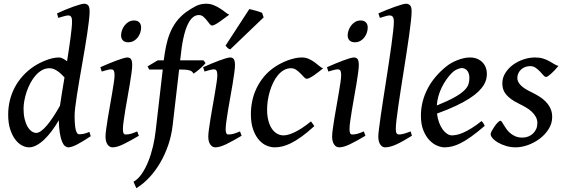

<svg xmlns="http://www.w3.org/2000/svg" viewBox="-20 -762 2988 1019"><path d="M298.3 -200.7Q302.2 -231 308.8 -269.5Q315.4 -308.1 322.3 -351.1Q314 -359.9 305.2 -368.4Q296.4 -377 286.4 -384Q276.4 -391.1 265.4 -395.5Q254.4 -399.9 242.7 -399.9Q221.2 -399.9 202.6 -389.4Q184.1 -378.9 168.7 -361.3Q153.3 -343.8 141.4 -321.3Q129.4 -298.8 121.3 -274.9Q113.3 -251 109.1 -227.5Q105 -204.1 105 -185.1Q105 -154.8 110.6 -131.1Q116.2 -107.4 125.7 -90.8Q135.3 -74.2 147.5 -65.4Q159.7 -56.6 172.9 -56.6Q184.1 -56.6 198.2 -66.9Q212.4 -77.1 228.5 -95.9Q244.6 -114.7 262.2 -141.4Q279.8 -168 298.3 -200.7ZM461.4 -39.1Q419.9 -11.2 389.9 4.4Q359.9 20 342.3 20Q333.5 20 324.7 12.9Q315.9 5.9 309.1 -11Q302.2 -27.8 297.6 -55.2Q293 -82.5 292 -123.5Q274.4 -93.3 254.9 -67.1Q235.4 -41 215.1 -21.7Q194.8 -2.4 174.1 8.8Q153.3 20 133.8 20Q116.2 20 96.9 10Q77.6 0 61.3 -21.2Q44.9 -42.5 34.2 -75.4Q23.4 -108.4 23.4 -153.8Q23.4 -192.4 32.2 -228.8Q41 -265.1 58.3 -298.1Q75.7 -331.1 101.6 -359.6Q127.4 -388.2 162.1 -411.1Q175.8 -419.9 191.9 -428Q208 -436 225.1 -442.6Q242.2 -449.2 259.5 -453.1Q276.9 -457 293 -457Q302.7 -457 313.7 -451.2Q324.7 -445.3 335.9 -437Q341.3 -470.2 345.9 -502Q350.6 -533.7 354.2 -561.3Q357.9 -588.9 360.1 -611.1Q362.3 -633.3 362.3 -647.5Q362.3 -658.7 360.6 -665.3Q358.9 -671.9 355.7 -675Q352.5 -678.2 348.6 -679.2Q344.7 -680.2 340.3 -680.2Q335.9 -680.2 327.4 -678Q318.8 -675.8 310.5 -673.3Q300.8 -670.4 289.1 -667L282.7 -690.9Q304.7 -701.2 327.1 -710.4Q349.6 -719.7 369.4 -726.8Q389.2 -733.9 404.3 -738Q419.4 -742.2 426.3 -742.2Q440.9 -742.2 448.2 -733.4Q455.6 -724.6 455.6 -702.1Q455.6 -683.1 452.1 -652.8Q448.7 -622.6 443.1 -585.2Q437.5 -547.9 430.4 -505.6Q423.3 -463.4 415.8 -420.4Q408.2 -377.4 401.1 -335.7Q394 -293.9 388.4 -257.8Q382.8 -221.7 379.4 -193.4Q376 -165 376 -148.4Q376 -96.7 382.1 -73Q388.2 -49.3 399.4 -49.3Q412.1 -49.3 424.8 -52Q437.5 -54.7 454.6 -62Z M716.8 -41.5Q670.9 -14.2 636 2.9Q601.1 20 577.6 20Q561 20 550.5 4.6Q540 -10.7 540 -37.1Q540 -51.8 543.7 -78.1Q547.4 -104.5 552.5 -136.5Q557.6 -168.5 564 -203.1Q570.3 -237.8 575.4 -269Q580.6 -300.3 584.2 -324.7Q587.9 -349.1 587.9 -361.3Q587.9 -372.6 586.4 -379.2Q585 -385.7 582.5 -388.9Q580.1 -392.1 576.2 -393.1Q572.3 -394 567.9 -394Q564 -394 556.2 -392.3Q548.3 -390.6 540 -388.2Q530.8 -385.7 520 -382.3L512.7 -405.3Q533.2 -414.6 555.4 -423.8Q577.6 -433.1 597.4 -440.4Q617.2 -447.8 632.8 -452.4Q648.4 -457 655.8 -457Q669.4 -457 675.5 -447.8Q681.6 -438.5 681.6 -416Q681.6 -401.9 678 -375Q674.3 -348.1 668.9 -315.4Q663.6 -282.7 657 -246.6Q650.4 -210.4 645 -177.7Q639.6 -145 636 -118.2Q632.3 -91.3 632.3 -77.1Q632.3 -62 635.5 -55.2Q638.7 -48.3 647 -48.3Q662.1 -48.3 675.3 -52.2Q688.5 -56.2 708.5 -64.5ZM729 -616.2Q729 -602.5 724.4 -588.6Q719.7 -574.7 710.9 -563.2Q702.1 -551.8 689.5 -544.7Q676.8 -537.6 660.6 -537.6Q642.1 -537.6 632.3 -547.6Q622.6 -557.6 622.6 -574.2Q622.6 -587.4 627.4 -601.3Q632.3 -615.2 641.1 -626.7Q649.9 -638.2 662.6 -645.8Q675.3 -653.3 691.4 -653.3Q710 -653.3 719.5 -643.1Q729 -632.8 729 -616.2Z M1196.8 -684.1Q1186.5 -676.8 1173.1 -666.7Q1159.7 -656.7 1147 -647.7Q1134.3 -638.7 1123 -632.6Q1111.8 -626.5 1106 -626.5Q1099.1 -626.5 1092.3 -635.3Q1085.4 -644 1077.4 -654.3Q1069.3 -664.6 1059.3 -673.3Q1049.3 -682.1 1035.6 -682.1Q1019 -682.1 1005.9 -671.9Q992.7 -661.6 982.7 -644.3Q972.7 -627 965.3 -604.5Q958 -582 952.9 -557.9Q947.8 -533.7 944.3 -509.5Q940.9 -485.4 939 -464.8L936 -441.9H1060.1L1070.8 -427.2Q1065.9 -420.4 1057.1 -411.9Q1048.3 -403.3 1038.8 -395Q1029.3 -386.7 1020.3 -380.1Q1011.2 -373.5 1006.3 -371.1Q1003.9 -377.9 998.8 -382.1Q993.7 -386.2 985.1 -388.7Q976.6 -391.1 964.1 -392.1Q951.7 -393.1 934.1 -393.1H930.7L896 -94.2Q889.6 -40.5 872.3 9.5Q855 59.6 829.6 102.8Q804.2 146 772 180.4Q739.7 214.8 703.6 236.8L688.5 202.6Q712.9 189 732.7 160.2Q752.4 131.3 767.3 94Q782.2 56.6 792 14.4Q801.8 -27.8 806.2 -67.9L843.8 -393.1H772L763.2 -409.7L817.4 -441.9H849.1Q854 -481 861.3 -517.1Q868.7 -553.2 881.6 -585.4Q894.5 -617.7 915 -645.8Q935.5 -673.8 966.3 -696.8Q992.7 -715.8 1018.1 -729Q1043.5 -742.2 1073.7 -742.2Q1096.2 -742.2 1115.2 -734.1Q1134.3 -726.1 1149.9 -715.8Q1165.5 -705.6 1177.5 -696Q1189.5 -686.5 1196.8 -684.1Z M1262.2 -41.5Q1216.3 -14.2 1181.4 2.9Q1146.5 20 1123 20Q1106.4 20 1095.9 4.6Q1085.4 -10.7 1085.4 -37.1Q1085.4 -51.8 1089.1 -78.1Q1092.8 -104.5 1097.9 -136.5Q1103 -168.5 1109.4 -203.1Q1115.7 -237.8 1120.8 -269Q1126 -300.3 1129.6 -324.7Q1133.3 -349.1 1133.3 -361.3Q1133.3 -372.6 1131.8 -379.2Q1130.4 -385.7 1127.9 -388.9Q1125.5 -392.1 1121.6 -393.1Q1117.7 -394 1113.3 -394Q1109.4 -394 1101.6 -392.3Q1093.8 -390.6 1085.4 -388.2Q1076.2 -385.7 1065.4 -382.3L1058.1 -405.3Q1078.6 -414.6 1100.8 -423.8Q1123 -433.1 1142.8 -440.4Q1162.6 -447.8 1178.2 -452.4Q1193.8 -457 1201.2 -457Q1214.8 -457 1220.9 -447.8Q1227.1 -438.5 1227.1 -416Q1227.1 -401.9 1223.4 -375Q1219.7 -348.1 1214.4 -315.4Q1209 -282.7 1202.4 -246.6Q1195.8 -210.4 1190.4 -177.7Q1185.1 -145 1181.4 -118.2Q1177.7 -91.3 1177.7 -77.1Q1177.7 -62 1180.9 -55.2Q1184.1 -48.3 1192.4 -48.3Q1207.5 -48.3 1220.7 -52.2Q1233.9 -56.2 1253.9 -64.5ZM1379.4 -669.9 1202.1 -500Q1194.3 -502 1189 -506.6Q1183.6 -511.2 1176.8 -519.5L1303.2 -713.9Q1308.1 -712.9 1317.9 -710.4Q1327.6 -708 1337.9 -705.1Q1348.1 -702.1 1357.4 -699.2Q1366.7 -696.3 1370.6 -694.3Z M1694.8 -399.4Q1684.6 -391.1 1672.1 -381.3Q1659.7 -371.6 1647.7 -363.3Q1635.7 -355 1625 -349.4Q1614.3 -343.8 1607.4 -343.8Q1601.6 -343.8 1593.5 -352.5Q1585.4 -361.3 1575.2 -371.8Q1564.9 -382.3 1552.5 -391.1Q1540 -399.9 1524.9 -399.9Q1503.9 -399.9 1486.6 -389.9Q1469.2 -379.9 1455.1 -363Q1440.9 -346.2 1430.2 -324Q1419.4 -301.8 1412.1 -277.3Q1404.8 -252.9 1401.1 -227.8Q1397.5 -202.6 1397.5 -179.7Q1397.5 -147.9 1404.1 -122.8Q1410.6 -97.7 1422.1 -80.1Q1433.6 -62.5 1449.7 -53Q1465.8 -43.5 1484.9 -43.5Q1495.1 -43.5 1509.3 -47.1Q1523.4 -50.8 1541.7 -59.3Q1560.1 -67.9 1582 -82Q1604 -96.2 1630.4 -117.7Q1634.3 -112.3 1640.1 -104.5Q1646 -96.7 1648.4 -92.8Q1610.4 -58.1 1579.6 -36.1Q1548.8 -14.2 1523.4 -1.7Q1498 10.7 1477.1 15.4Q1456.1 20 1437 20Q1418.9 20 1397.2 11.7Q1375.5 3.4 1356.4 -17.1Q1337.4 -37.6 1324.5 -71.8Q1311.5 -106 1311.5 -157.2Q1311.5 -189.9 1318.4 -224.4Q1325.2 -258.8 1340.6 -291.7Q1356 -324.7 1380.6 -354.7Q1405.3 -384.8 1441.4 -408.7Q1455.1 -417.5 1472.2 -426.3Q1489.3 -435.1 1507.8 -441.9Q1526.4 -448.7 1545.2 -452.9Q1564 -457 1581.1 -457Q1602.5 -457 1619.4 -449.2Q1636.2 -441.4 1649.9 -431.4Q1663.6 -421.4 1674.6 -411.9Q1685.5 -402.3 1694.8 -399.4Z M1919.4 -41.5Q1873.5 -14.2 1838.6 2.9Q1803.7 20 1780.3 20Q1763.7 20 1753.2 4.6Q1742.7 -10.7 1742.7 -37.1Q1742.7 -51.8 1746.3 -78.1Q1750 -104.5 1755.1 -136.5Q1760.3 -168.5 1766.6 -203.1Q1772.9 -237.8 1778.1 -269Q1783.2 -300.3 1786.9 -324.7Q1790.5 -349.1 1790.5 -361.3Q1790.5 -372.6 1789.1 -379.2Q1787.6 -385.7 1785.2 -388.9Q1782.7 -392.1 1778.8 -393.1Q1774.9 -394 1770.5 -394Q1766.6 -394 1758.8 -392.3Q1751 -390.6 1742.7 -388.2Q1733.4 -385.7 1722.7 -382.3L1715.3 -405.3Q1735.8 -414.6 1758.1 -423.8Q1780.3 -433.1 1800 -440.4Q1819.8 -447.8 1835.4 -452.4Q1851.1 -457 1858.4 -457Q1872.1 -457 1878.2 -447.8Q1884.3 -438.5 1884.3 -416Q1884.3 -401.9 1880.6 -375Q1877 -348.1 1871.6 -315.4Q1866.2 -282.7 1859.6 -246.6Q1853 -210.4 1847.7 -177.7Q1842.3 -145 1838.6 -118.2Q1835 -91.3 1835 -77.1Q1835 -62 1838.1 -55.2Q1841.3 -48.3 1849.6 -48.3Q1864.7 -48.3 1877.9 -52.2Q1891.1 -56.2 1911.1 -64.5ZM1931.6 -616.2Q1931.6 -602.5 1927 -588.6Q1922.4 -574.7 1913.6 -563.2Q1904.8 -551.8 1892.1 -544.7Q1879.4 -537.6 1863.3 -537.6Q1844.7 -537.6 1835 -547.6Q1825.2 -557.6 1825.2 -574.2Q1825.2 -587.4 1830.1 -601.3Q1835 -615.2 1843.8 -626.7Q1852.5 -638.2 1865.2 -645.8Q1877.9 -653.3 1894 -653.3Q1912.6 -653.3 1922.1 -643.1Q1931.6 -632.8 1931.6 -616.2Z M2166 -41.5Q2117.7 -11.2 2083.7 4.4Q2049.8 20 2022.9 20Q2009.3 20 1998.5 5.4Q1987.8 -9.3 1987.8 -38.1Q1987.8 -50.3 1991.5 -79.1Q1995.1 -107.9 2000.7 -147.7Q2006.3 -187.5 2013.9 -235.4Q2021.5 -283.2 2029.1 -333Q2036.6 -382.8 2044.2 -431.6Q2051.8 -480.5 2057.4 -522.7Q2063 -564.9 2066.7 -597.7Q2070.3 -630.4 2070.3 -647.5Q2070.3 -658.7 2068.1 -665.3Q2065.9 -671.9 2062.5 -675Q2059.1 -678.2 2054.4 -679.2Q2049.8 -680.2 2045.4 -680.2Q2041.5 -680.2 2033.2 -678Q2024.9 -675.8 2016.6 -673.3Q2006.8 -670.4 1996.1 -667L1988.3 -690.9Q2008.8 -700.2 2031.5 -709.2Q2054.2 -718.3 2074.7 -725.6Q2095.2 -732.9 2111.3 -737.5Q2127.4 -742.2 2134.8 -742.2Q2148.4 -742.2 2156.5 -733.4Q2164.6 -724.6 2164.6 -702.1Q2164.6 -683.1 2160.9 -649.9Q2157.2 -616.7 2151.4 -574.5Q2145.5 -532.2 2137.9 -483.4Q2130.4 -434.6 2122.6 -385Q2114.7 -335.4 2107.2 -287.4Q2099.6 -239.3 2093.8 -198Q2087.9 -156.7 2084.2 -125.2Q2080.6 -93.8 2080.6 -77.1Q2080.6 -60.5 2085.2 -54.4Q2089.8 -48.3 2097.7 -48.3Q2108.9 -48.3 2123.3 -52.2Q2137.7 -56.2 2159.7 -64.5Z M2564 -371.1Q2564 -357.4 2560.8 -342.5Q2557.6 -327.6 2547.9 -311.3Q2538.1 -294.9 2520 -277.1Q2502 -259.3 2472.7 -240.2Q2443.4 -221.2 2400.9 -200.9Q2358.4 -180.7 2299.3 -159.2Q2302.2 -133.3 2310.3 -111.8Q2318.4 -90.3 2329.3 -75.2Q2340.3 -60.1 2353 -51.8Q2365.7 -43.5 2378.4 -43.5Q2388.7 -43.5 2403.6 -46.4Q2418.5 -49.3 2437.7 -57.6Q2457 -65.9 2481.4 -80.8Q2505.9 -95.7 2535.2 -119.1Q2538.1 -117.7 2540.8 -114.3Q2543.5 -110.8 2545.9 -106.9Q2548.3 -103 2549.8 -99.6L2552.7 -94.2Q2512.7 -59.6 2481.4 -37.4Q2450.2 -15.1 2425 -2.4Q2399.9 10.3 2379.2 15.1Q2358.4 20 2339.4 20Q2321.8 20 2300 11Q2278.3 2 2259.3 -17.8Q2240.2 -37.6 2227.1 -69.6Q2213.9 -101.6 2213.9 -147.9Q2213.9 -186 2223.1 -222.4Q2232.4 -258.8 2249.8 -292Q2267.1 -325.2 2292.2 -354.7Q2317.4 -384.3 2349.1 -409.7Q2359.9 -418.5 2374.5 -427Q2389.2 -435.5 2405.8 -442.1Q2422.4 -448.7 2439.7 -452.9Q2457 -457 2473.6 -457Q2496.6 -457 2513.7 -449.5Q2530.8 -441.9 2542 -429.7Q2553.2 -417.5 2558.6 -402.1Q2564 -386.7 2564 -371.1ZM2377.9 -374.5Q2363.3 -359.9 2349.6 -340.6Q2335.9 -321.3 2325 -299.1Q2314 -276.9 2306.9 -252.2Q2299.8 -227.5 2298.3 -202.1Q2357.4 -226.1 2391.8 -245.4Q2426.3 -264.6 2443.8 -282Q2461.4 -299.3 2466.3 -315.2Q2471.2 -331.1 2471.2 -348.1Q2471.2 -361.8 2467.8 -371.8Q2464.4 -381.8 2458.5 -388.4Q2452.6 -395 2445.3 -397.9Q2438 -400.9 2430.2 -400.9Q2422.4 -400.9 2407 -394.5Q2391.6 -388.2 2377.9 -374.5Z M2943.8 -412.1Q2934.6 -400.9 2924.8 -390.4Q2915 -379.9 2906 -371.8Q2897 -363.8 2889.6 -358.6Q2882.3 -353.5 2878.4 -353.5Q2871.6 -353.5 2863.8 -362.5Q2856 -371.6 2845.9 -382.3Q2835.9 -393.1 2823 -402.1Q2810.1 -411.1 2793.5 -411.1Q2779.8 -411.1 2767.6 -406.5Q2755.4 -401.9 2746.1 -393.6Q2736.8 -385.3 2731.2 -373.5Q2725.6 -361.8 2725.6 -347.7Q2725.6 -328.6 2743.2 -310.1Q2760.7 -291.5 2800.3 -272.9Q2820.3 -263.2 2840.1 -251.2Q2859.9 -239.3 2875.5 -223.4Q2891.1 -207.5 2900.9 -187.3Q2910.6 -167 2910.6 -141.1Q2910.6 -107.4 2892.3 -77.9Q2874 -48.3 2845.5 -26.6Q2816.9 -4.9 2782.5 7.6Q2748 20 2716.3 20Q2690.4 20 2666.7 12.9Q2643.1 5.9 2624.5 -4.6Q2606 -15.1 2595 -27.6Q2584 -40 2584 -50.3Q2584 -56.2 2590.3 -67.9Q2596.7 -79.6 2605 -91.6Q2613.3 -103.5 2622.1 -112.3Q2630.9 -121.1 2636.2 -121.1Q2639.6 -121.1 2644 -114.5Q2648.4 -107.9 2654.3 -97.9Q2660.2 -87.9 2668.5 -76.4Q2676.8 -64.9 2688.5 -54.9Q2700.2 -44.9 2716.1 -38.3Q2731.9 -31.7 2752.9 -31.7Q2769.5 -31.7 2784.2 -37.6Q2798.8 -43.5 2809.3 -53.7Q2819.8 -64 2825.9 -77.9Q2832 -91.8 2832 -107.9Q2832 -126 2824 -141.1Q2815.9 -156.2 2802.7 -168.7Q2789.6 -181.2 2772.2 -191.4Q2754.9 -201.7 2736.8 -210.4Q2710.9 -222.7 2693.6 -235.4Q2676.3 -248 2665.5 -261.2Q2654.8 -274.4 2650.4 -288.8Q2646 -303.2 2646 -318.8Q2646 -349.6 2662.1 -375Q2678.2 -400.4 2703.4 -418.7Q2728.5 -437 2759.3 -447Q2790 -457 2819.3 -457Q2844.7 -457 2862.8 -451.2Q2880.9 -445.3 2895 -437.5Q2909.2 -429.7 2920.7 -422.4Q2932.1 -415 2943.8 -412.1Z"/></svg>

Font: Gentium Book Basic
Style: Italic
Weight: 400
Italic angle: -8°
Designer: J. Victor Gaultney and Annie Olsen
Foundry: SIL International
Version: Version 1.102; 2013; Maintenance release